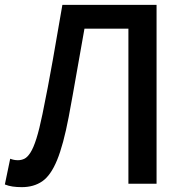

<svg xmlns="http://www.w3.org/2000/svg" viewBox="-23 -757 761 791"><path d="M67 14Q46 14 29 11.5Q12 9 -3 3L19 -103Q27 -100 34.5 -98.5Q42 -97 51 -97Q65 -97 77.5 -103Q90 -109 102.5 -128.5Q115 -148 127 -186Q139 -224 152 -287Q175 -399 194.5 -509.5Q214 -620 234 -737H622V0H506V-639H325Q308 -545 292.5 -455.5Q277 -366 260 -275Q238 -160 212 -97Q186 -34 151 -10Q116 14 67 14Z"/></svg>

Font: Noto Sans KR Medium
Style: Regular
Weight: 500
Designer: Ryoko NISHIZUKA  (kana, bopomofo & ideographs); Paul D. Hunt (Latin, Greek & Cyrillic); Sandoll Communications , Soo-you
Foundry: Adobe
Version: Version 2.004-H2;hotconv 1.0.118;makeotfexe 2.5.65603